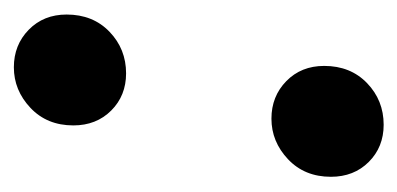

<svg xmlns="http://www.w3.org/2000/svg" viewBox="-172 -408 587 284"><g transform="rotate(90 122.0 -266.5)"><path d="M156 -374Q123 -374 100.5 -396Q78 -418 78 -452Q78 -491 103.5 -515.5Q129 -540 165 -540Q198 -540 220 -518Q242 -496 242 -462Q242 -423 216 -398.5Q190 -374 156 -374ZM80 7Q47 7 24.5 -15Q2 -37 2 -71Q2 -110 27.5 -134.5Q53 -159 89 -159Q122 -159 144 -137Q166 -115 166 -81Q166 -42 140 -17.5Q114 7 80 7Z"/></g></svg>

Font: Montserrat SemiBold
Style: Italic
Weight: 600
Italic angle: -11.3°
Designer: Julieta Ulanovsky
Foundry: Julieta Ulanovsky
Version: Version 9.000; ttfautohint (v1.8.4.7-5d5b)